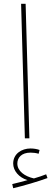

<svg xmlns="http://www.w3.org/2000/svg" viewBox="-20 -734 272 1019"><path d="M112 0H136L116 -714H92ZM50 265C105 252 183 229 232 211L225 191C207 198 185 206 160 213C111 202 72 174 72 134C72 103 94 76 142 76C157 76 172 78 185 82L190 62C177 57 159 54 142 54C95 54 50 82 50 134C50 172 80 208 126 222C101 229 79 235 45 243Z"/></svg>

Font: Noto Sans Arabic UI Th
Style: Regular
Weight: 100
Designer: Monotype Design Team, Nadine Chahine and Nizar Qandah
Foundry: Monotype Imaging Inc.
Version: Version 2.010